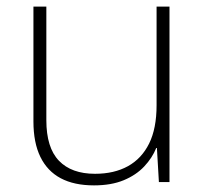

<svg xmlns="http://www.w3.org/2000/svg" viewBox="-20 -550 622 580"><path d="M492 -530V0H460L454 -103H452Q440 -73 415.5 -47Q391 -21 353.5 -5.5Q316 10 264 10Q204 10 163.5 -11.5Q123 -33 102 -76Q81 -119 81 -183V-530H120V-187Q120 -104 158 -64.5Q196 -25 267 -25Q325 -25 366.5 -48Q408 -71 430.5 -116.5Q453 -162 453 -232V-530Z"/></svg>

Font: Noto Sans Khmer ExtraLight
Style: Regular
Weight: 250
Version: Version 2.003